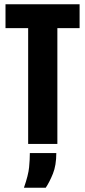

<svg xmlns="http://www.w3.org/2000/svg" viewBox="-20 -680 402 907"><path d="M113 0V-547H6V-660H356V-547H251V0ZM93 207Q114 147 117.5 110Q121 73 121 43H246Q246 101 230 140.5Q214 180 196 207Z"/></svg>

Font: Bricolage Grotesque 48pt Condensed Bricolage Grotesque 48pt Condensed Regular
Style: Bold
Weight: 700
Width: 3
Designer: Mathieu Triay
Foundry: Atelier Triay
Version: Version 1.000; ttfautohint (v1.8.4.7-5d5b);gftools[0.9.32]